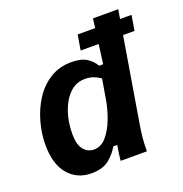

<svg xmlns="http://www.w3.org/2000/svg" viewBox="-123 -776 853 893"><g transform="rotate(-20 303.5 -329.5)"><path d="M180.8 8.3Q110 8.3 66.7 -42.5Q23.3 -93.3 23.3 -189.2Q23.3 -245 39.2 -301.7Q55 -358.3 85.4 -405.4Q115.8 -452.5 161.7 -481.2Q207.5 -510 267.5 -510Q317.5 -510 344.2 -492.1Q370.8 -474.2 384.2 -450H404.2L416.7 -545.8H327.5L340 -620.8H426.7L432.5 -666.7H557.5L550 -620.8H606.7L594.2 -545.8H537.5L468.3 -130Q462.5 -96.7 459.6 -65Q456.7 -33.3 456.7 0H326.7Q328.3 -16.7 331.2 -37.5Q334.2 -58.3 337.5 -75H317.5Q301.7 -45 269.6 -18.3Q237.5 8.3 180.8 8.3ZM229.2 -91.7Q264.2 -91.7 290.4 -121.7Q316.7 -151.7 334.6 -198.3Q352.5 -245 360.8 -295L376.7 -390Q361.7 -400.8 342.9 -407.9Q324.2 -415 300 -415Q256.7 -415 225 -384.6Q193.3 -354.2 175.8 -303.8Q158.3 -253.3 158.3 -194.2Q158.3 -140 178.8 -115.8Q199.2 -91.7 229.2 -91.7Z"/></g></svg>

Font: Familjen Grotesk
Style: Bold Italic
Weight: 700
Italic angle: -9.46201°
Designer: Anders Wikstroem, Jonas Baeckman, Matilda Gysing, Kristian Moeller
Foundry: Familjen STHLM AB
Version: Version 2.002; ttfautohint (v1.8.4.7-5d5b)